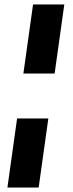

<svg xmlns="http://www.w3.org/2000/svg" viewBox="-20 -822 323 854"><path d="M127 -802H266L223 -495H84ZM56 -295H195L152 12H13Z"/></svg>

Font: Krub
Style: Bold Italic
Weight: 700
Italic angle: -8°
Designer: Ekaluck Peanpanawate
Foundry: Cadson Demak Co.,Ltd.
Version: Version 1.000; ttfautohint (v1.6)